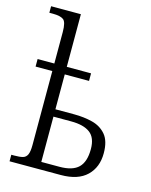

<svg xmlns="http://www.w3.org/2000/svg" viewBox="-115 -834 715 909"><g transform="rotate(15 243.0 -380.0)"><path d="M21 0V-32H36Q62 -32 77 -36Q92 -40 99 -55Q106 -70 106 -102V-465H24V-502H106V-656Q106 -705 90.5 -716.5Q75 -728 38 -728H21V-760H167V-502H286V-465H167V-294H259Q307 -294 348.5 -283.5Q390 -273 416 -242.5Q442 -212 442 -152Q442 -83 399 -41.5Q356 0 272 0ZM256 -36Q320 -36 349 -64.5Q378 -93 378 -155Q378 -211 346.5 -234.5Q315 -258 254 -258H167V-36Z"/></g></svg>

Font: Noto Serif Condensed Light
Style: Regular
Weight: 300
Width: 3
Designer: Monotype Design Team
Foundry: Monotype Imaging Inc.
Version: Version 2.013